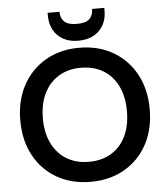

<svg xmlns="http://www.w3.org/2000/svg" viewBox="-61 -968 895 1033"><g transform="rotate(-5 387.0 -451.0)"><path d="M387 12Q284 12 205 -33.5Q126 -79 82 -160.5Q38 -242 38 -350Q38 -457 82 -538.5Q126 -620 205 -666Q284 -712 387 -712Q491 -712 570 -666Q649 -620 693 -538.5Q737 -457 737 -350Q737 -242 693 -160.5Q649 -79 570 -33.5Q491 12 387 12ZM387 -96Q456 -96 507 -126.5Q558 -157 586 -214Q614 -271 614 -350Q614 -429 586 -486Q558 -543 507 -573.5Q456 -604 387 -604Q319 -604 268 -573.5Q217 -543 188.5 -486Q160 -429 160 -350Q160 -271 188.5 -214Q217 -157 268 -126.5Q319 -96 387 -96ZM387 -750Q340 -750 306 -768.5Q272 -787 253.5 -820.5Q235 -854 235 -898V-914H299Q299 -880 319 -860.5Q339 -841 387 -841Q436 -841 455.5 -860.5Q475 -880 475 -914H541V-898Q541 -853 522 -820Q503 -787 469 -768.5Q435 -750 387 -750Z"/></g></svg>

Font: DM Sans 36pt SemiBold
Style: Regular
Weight: 600
Designer: Colophon Foundry, Jonny Pinhorn
Foundry: Colophon Foundry
Version: Version 4.004;gftools[0.9.30]